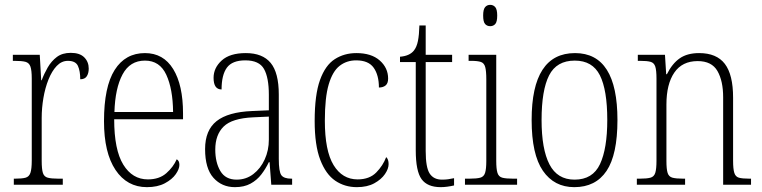

<svg xmlns="http://www.w3.org/2000/svg" viewBox="-20 -762 3142 792"><path d="M37 0V-25H43Q71 -25 85.5 -29Q100 -33 105.5 -49Q111 -65 111 -100V-438Q111 -472 105.5 -487.5Q100 -503 85 -507Q70 -511 39 -511H33V-536H144L150 -431H152Q162 -458 177 -484Q192 -510 214.5 -527Q237 -544 272 -544Q309 -544 327.5 -525.5Q346 -507 346 -479Q346 -460 338 -447.5Q330 -435 311 -435Q311 -469 301.5 -490Q292 -511 260 -511Q234 -511 214 -490Q194 -469 180 -434Q166 -399 159 -357.5Q152 -316 152 -276V-99Q152 -64 157 -48.5Q162 -33 177 -29Q192 -25 220 -25H239V0Z M586 10Q504 10 456.5 -61Q409 -132 409 -262Q409 -404 453 -473.5Q497 -543 578 -543Q654 -543 694.5 -477Q735 -411 735 -294V-270H451Q451 -144 488.5 -83Q526 -22 590 -22Q637 -22 666 -47.5Q695 -73 709 -105Q720 -99 720 -82Q720 -65 705 -43.5Q690 -22 660 -6Q630 10 586 10ZM694 -300Q693 -395 666 -453.5Q639 -512 578 -512Q516 -512 485.5 -455Q455 -398 452 -300Z M949 10Q895 10 860.5 -28.5Q826 -67 826 -147Q826 -225 873.5 -262.5Q921 -300 1020 -304L1089 -307V-371Q1089 -442 1069 -477.5Q1049 -513 992 -513Q938 -513 916 -483Q894 -453 894 -393Q861 -393 861 -441Q861 -482 894.5 -512.5Q928 -543 994 -543Q1063 -543 1096.5 -502.5Q1130 -462 1130 -372V-107Q1130 -54 1140.5 -39.5Q1151 -25 1182 -25H1185V0H1099L1092 -93H1089Q1076 -66 1058 -42.5Q1040 -19 1013.5 -4.5Q987 10 949 10ZM956 -21Q995 -21 1025 -44Q1055 -67 1072 -104.5Q1089 -142 1089 -186V-281L1024 -278Q937 -274 902.5 -240Q868 -206 868 -145Q868 -92 889 -56.5Q910 -21 956 -21Z M1452 10Q1402 10 1363 -16.5Q1324 -43 1301 -103Q1278 -163 1278 -263Q1278 -371 1300 -432Q1322 -493 1361 -518Q1400 -543 1450 -543Q1512 -543 1546.5 -512.5Q1581 -482 1581 -438Q1581 -418 1570.5 -409.5Q1560 -401 1543 -401Q1543 -452 1521.5 -482.5Q1500 -513 1449 -513Q1410 -513 1381 -490.5Q1352 -468 1336 -414Q1320 -360 1320 -264Q1320 -140 1356 -81Q1392 -22 1455 -22Q1504 -22 1532 -50.5Q1560 -79 1573 -114Q1583 -105 1583 -85Q1583 -66 1568 -44Q1553 -22 1524 -6Q1495 10 1452 10Z M1798 10Q1743 10 1719 -23Q1695 -56 1695 -142V-506H1630V-528Q1669 -531 1687 -553Q1699 -568 1704 -593Q1709 -618 1710 -657H1736V-536H1845V-506H1736V-139Q1736 -71 1752.5 -46Q1769 -21 1803 -21Q1817 -21 1828 -22.5Q1839 -24 1853 -27V3Q1840 6 1825.5 8Q1811 10 1798 10Z M2002 -654Q1989 -654 1981 -663Q1973 -672 1973 -698Q1973 -723 1981 -732.5Q1989 -742 2002 -742Q2015 -742 2023 -732.5Q2031 -723 2031 -698Q2031 -672 2023 -663Q2015 -654 2002 -654ZM1898 0V-25H1917Q1946 -25 1961 -29Q1976 -33 1981 -49Q1986 -65 1986 -98V-435Q1986 -469 1981.5 -485.5Q1977 -502 1963.5 -506.5Q1950 -511 1923 -511H1913V-536H2027V-99Q2027 -65 2032 -49Q2037 -33 2052 -29Q2067 -25 2096 -25H2113V0Z M2349 10Q2266 10 2219.5 -57.5Q2173 -125 2173 -267Q2173 -543 2352 -543Q2527 -543 2527 -267Q2527 -124 2482 -57Q2437 10 2349 10ZM2350 -21Q2425 -21 2455 -85Q2485 -149 2485 -267Q2485 -391 2454.5 -451.5Q2424 -512 2351 -512Q2276 -512 2245 -451Q2214 -390 2214 -267Q2214 -147 2246.5 -84Q2279 -21 2350 -21Z M2607 0V-25H2619Q2648 -25 2663 -29Q2678 -33 2683 -49Q2688 -65 2688 -99V-438Q2688 -472 2683 -487.5Q2678 -503 2663.5 -507Q2649 -511 2621 -511H2611V-536H2723L2728 -456H2731Q2753 -500 2784 -521.5Q2815 -543 2864 -543Q2936 -543 2970 -498.5Q3004 -454 3004 -359V-99Q3004 -65 3009 -49Q3014 -33 3028 -29Q3042 -25 3071 -25H3078V0H2963V-361Q2963 -428 2939.5 -469Q2916 -510 2858 -510Q2794 -510 2761.5 -462.5Q2729 -415 2729 -331V-98Q2729 -64 2734 -48.5Q2739 -33 2754 -29Q2769 -25 2798 -25H2806V0Z"/></svg>

Font: Noto Serif Condensed ExtraLight
Style: Regular
Weight: 200
Width: 3
Designer: Monotype Design Team
Foundry: Monotype Imaging Inc.
Version: Version 2.013; ttfautohint (v1.8.4.7-5d5b)